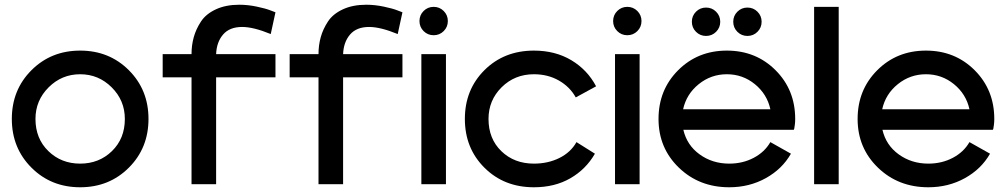

<svg xmlns="http://www.w3.org/2000/svg" viewBox="-20 -779 4255 812"><path d="M113 -70Q30 -153 30 -276Q30 -399 113 -482Q196 -565 319 -565Q442 -565 525 -482Q608 -399 608 -276Q608 -153 525 -70Q442 13 319 13Q196 13 113 -70ZM130 -276Q130 -193 184.5 -140Q239 -87 319 -87Q399 -87 453.5 -140Q508 -193 508 -276Q508 -354 452.5 -409.5Q397 -465 319 -465Q241 -465 185.5 -409.5Q130 -354 130 -276Z M668 -550H790Q790 -588 799.5 -622Q809 -656 830 -688Q851 -720 893 -739.5Q935 -759 992 -759Q1028 -759 1066 -751Q1104 -743 1124 -735L1145 -727L1125 -635Q1052 -665 1004 -665Q951 -665 923.5 -633Q896 -601 894 -550H1145V-452H894V0H790V-452H668Z M1205 -550H1327Q1327 -588 1336.5 -622Q1346 -656 1367 -688Q1388 -720 1430 -739.5Q1472 -759 1529 -759Q1565 -759 1603 -751Q1641 -743 1661 -735L1682 -727L1662 -635Q1589 -665 1541 -665Q1488 -665 1460.5 -633Q1433 -601 1431 -550H1682V-452H1431V0H1327V-452H1205Z M1771.5 -647.5Q1754 -665 1754 -690Q1754 -715 1771.5 -732.5Q1789 -750 1814 -750Q1839 -750 1856.5 -732.5Q1874 -715 1874 -690Q1874 -665 1856.5 -647.5Q1839 -630 1814 -630Q1789 -630 1771.5 -647.5ZM1866 0H1762V-550H1866Z M2418 -178 2496 -129Q2458 -63 2392 -25Q2326 13 2238 13Q2112 13 2029 -69.5Q1946 -152 1946 -276Q1946 -400 2029 -482.5Q2112 -565 2238 -565Q2328 -565 2396 -524.5Q2464 -484 2501 -414L2415 -367Q2390 -412 2343.5 -438.5Q2297 -465 2238 -465Q2157 -465 2101.5 -410Q2046 -355 2046 -276Q2046 -192 2100.5 -139.5Q2155 -87 2238 -87Q2298 -87 2346 -111Q2394 -135 2418 -178Z M2590.5 -647.5Q2573 -665 2573 -690Q2573 -715 2590.5 -732.5Q2608 -750 2633 -750Q2658 -750 2675.5 -732.5Q2693 -715 2693 -690Q2693 -665 2675.5 -647.5Q2658 -630 2633 -630Q2608 -630 2590.5 -647.5ZM2685 0H2581V-550H2685Z M3098.5 -644.5Q3081 -662 3081 -687Q3081 -712 3098.5 -729.5Q3116 -747 3141 -747Q3166 -747 3183.5 -729.5Q3201 -712 3201 -687Q3201 -662 3183.5 -644.5Q3166 -627 3141 -627Q3116 -627 3098.5 -644.5ZM2923.5 -644.5Q2906 -662 2906 -687Q2906 -712 2923.5 -729.5Q2941 -747 2966 -747Q2991 -747 3008.5 -729.5Q3026 -712 3026 -687Q3026 -662 3008.5 -644.5Q2991 -627 2966 -627Q2941 -627 2923.5 -644.5ZM3238 -178 3325 -129Q3288 -64 3218.5 -25.5Q3149 13 3064 13Q2937 13 2851 -70Q2765 -153 2765 -276Q2765 -399 2848 -482Q2931 -565 3054 -565Q3177 -565 3260 -482Q3343 -399 3343 -276Q3343 -263 3341.5 -251.5Q3340 -240 3339 -235L3337 -230H2870Q2885 -165 2939 -126Q2993 -87 3064 -87Q3121 -87 3167.5 -111.5Q3214 -136 3238 -178ZM2869 -317H3238Q3224 -381 3172.5 -423Q3121 -465 3054 -465Q2987 -465 2935 -423Q2883 -381 2869 -317Z M3527 0H3423V-750H3527Z M4080 -178 4167 -129Q4130 -64 4060.5 -25.5Q3991 13 3906 13Q3779 13 3693 -70Q3607 -153 3607 -276Q3607 -399 3690 -482Q3773 -565 3896 -565Q4019 -565 4102 -482Q4185 -399 4185 -276Q4185 -263 4183.5 -251.5Q4182 -240 4181 -235L4179 -230H3712Q3727 -165 3781 -126Q3835 -87 3906 -87Q3963 -87 4009.5 -111.5Q4056 -136 4080 -178ZM3711 -317H4080Q4066 -381 4014.5 -423Q3963 -465 3896 -465Q3829 -465 3777 -423Q3725 -381 3711 -317Z"/></svg>

Font: Edgecutting Lite Medium
Style: Medium
Weight: 500
Designer: RandomMaerks (Nguyen Gia Bao)
Version: Version 1.0